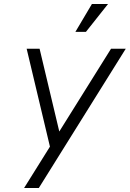

<svg xmlns="http://www.w3.org/2000/svg" viewBox="-20 -945 652 965"><path d="M101 0H175L612 -700H538L278 -284L179 -700H114L231 -208ZM359 -785H412L523 -925H442Z"/></svg>

Font: Uncut Sans Book Italic
Style: Regular
Weight: 350
Italic angle: -11°
Designer: Kasper Nordkvist
Foundry: UNCUT.wtf
Version: Version 1.304;Glyphs 3.2 (3246)